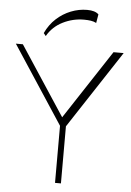

<svg xmlns="http://www.w3.org/2000/svg" viewBox="-62 -990 707 1036"><g transform="rotate(5 292.0 -472.5)"><path d="M286 -294 0 -730H38L294 -340H273L529 -730H584L298 -294ZM276 0V-336H308V0ZM157 -785 145 -800Q167 -847 202 -879Q237 -911 280 -928Q323 -945 368 -945Q411 -945 430 -926L422 -879Q409 -886 392.5 -888.5Q376 -891 355 -891Q295 -891 241 -864Q187 -837 157 -785Z"/></g></svg>

Font: Savate ExtraLight
Style: Regular
Weight: 200
Designer: Max Esnée
Foundry: Plomb Type
Version: Version 2.000